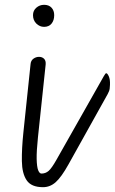

<svg xmlns="http://www.w3.org/2000/svg" viewBox="-20 -777 477 797"><path d="M158.5 0Q110 0 90.8 -28.5Q71.5 -57 70.8 -108.2Q70 -159.5 77 -226.5L107 -512Q108.5 -526 119 -533.5Q129.5 -541 142 -541Q155 -541 163 -533Q171 -525 169.5 -509L137.5 -206.5Q131.5 -149.5 132.2 -116.8Q133 -84 138.5 -70.2Q144 -56.5 152 -56.5ZM117 -714Q117 -733 130.8 -745Q144.5 -757 163 -757Q183 -757 194 -745Q205 -733 205 -714Q205 -692.5 194 -679Q183 -665.5 163 -665.5Q144.5 -665.5 130.8 -679.2Q117 -693 117 -714ZM152 -56.5Q169 -56.5 181.8 -67.5Q194.5 -78.5 214.5 -114L411 -461Q418 -473 420.5 -473Q425.5 -473.5 431.5 -460.5Q437.5 -447.5 436.5 -425Q436 -406.5 432.8 -399Q429.5 -391.5 427 -386.5L264.5 -95Q235 -42 211.5 -21Q188 0 158.5 0Q145 0 138.5 -8.8Q132 -17.5 131.5 -28.5Q131 -39 136.5 -47.8Q142 -56.5 152 -56.5Z"/></svg>

Font: Edu NSW ACT Cursive
Style: Regular
Weight: 400
Designer: Tina and Corey Anderson, Eben Sorkin, Mirko Velimirovic
Foundry: Sorkin Type Co.
Version: Version 2.000